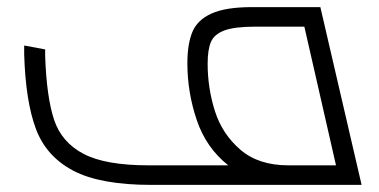

<svg xmlns="http://www.w3.org/2000/svg" viewBox="-20 -520 1067 540"><path d="M997 0H406Q262 0 186 -40Q110 -80 81 -157.5Q52 -235 48 -367V-392L107 -381V-362Q111 -247 132 -183.5Q153 -120 214.5 -87.5Q276 -55 398 -55H622Q560 -104 533.5 -182Q507 -260 507 -342Q507 -396 521 -430Q535 -464 575 -482Q615 -500 689 -500H881ZM925 -55 836 -445H697Q640 -445 611.5 -434.5Q583 -424 573.5 -402.5Q564 -381 564 -341Q564 -272 584.5 -207.5Q605 -143 656 -99Q707 -55 791 -55Z"/></svg>

Font: Cairo Light
Style: Italic
Weight: 300
Italic angle: -13°
Designer: Mohamed Gaber, Accademia di Belle Arti di Urbino and others
Foundry: Kief Type Foundry, Accademia di Belle Arti di Urbino and others
Version: Version 3.011